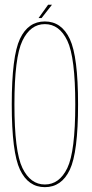

<svg xmlns="http://www.w3.org/2000/svg" viewBox="-20 -768 378 792"><path d="M165 4Q234 4 268 -67.8Q302 -139.5 302 -337.5Q302 -534.5 268 -607Q234 -679.5 165 -679.5Q96 -679.5 62.2 -607.5Q28.5 -535.5 28.5 -337.5Q28.5 -139.5 62.5 -67.8Q96.5 4 165 4ZM165 -7Q105.5 -7 72.5 -75Q39.5 -143 39.5 -337.5Q39.5 -531.5 72.5 -600Q105.5 -668.5 165 -668.5Q225 -668.5 257.8 -600Q290.5 -531.5 290.5 -337.5Q290.5 -143 257.8 -75Q225 -7 165 -7ZM139 -693.5H151.5L194.5 -748.5H178.5Z"/></svg>

Font: Anybody Thin Condensed
Style: Regular
Weight: 100
Width: 3
Version: Version 1.113;gftools[0.9.25]